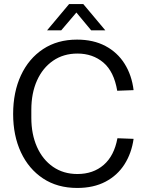

<svg xmlns="http://www.w3.org/2000/svg" viewBox="-20 -918 720 950"><path d="M362 12Q264 12 193 -35Q122 -82 83.5 -164.5Q45 -247 45 -354Q45 -462 83.5 -545Q122 -628 193 -675Q264 -722 361 -722Q442 -722 501.5 -690.5Q561 -659 596.5 -602.5Q632 -546 641 -472L560 -469Q544 -564 491.5 -608.5Q439 -653 363 -653Q294 -653 242.5 -617.5Q191 -582 163 -519.5Q135 -457 135 -375V-335Q135 -254 163 -191Q191 -128 242.5 -92.5Q294 -57 363 -57Q441 -57 493 -102Q545 -147 561 -234L641 -231Q631 -160 596 -105Q561 -50 502 -19Q443 12 362 12ZM213 -768 322 -898H392L501 -768H431L358 -856L283 -768Z"/></svg>

Font: Special Gothic
Style: Regular
Weight: 400
Designer: Alistair McCready
Foundry: Monolith
Version: Version 1.010; ttfautohint (v1.8.4.7-5d5b)